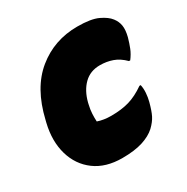

<svg xmlns="http://www.w3.org/2000/svg" viewBox="-136 -677 784 806"><g transform="rotate(-30 255.5 -273.5)"><path d="M343 -560Q409 -560 443 -544Q477 -528 492 -508Q506 -490 509.5 -468.5Q513 -447 505 -415Q498 -390 489.5 -368.5Q481 -347 465 -326H459Q433 -352 404.5 -362Q376 -372 344 -372Q297 -372 266.5 -342Q236 -312 223 -261L221 -252Q216 -231 215 -211.5Q214 -192 215 -174Q244 -164 280 -164Q330 -164 367.5 -175Q405 -186 445 -214H451Q455 -196 453.5 -175Q452 -154 447 -135Q437 -97 426.5 -76Q416 -55 394 -34Q370 -12 330.5 0.5Q291 13 232 13Q152 13 100 -25.5Q48 -64 29 -129.5Q10 -195 29 -275L32 -287Q64 -424 147.5 -492Q231 -560 343 -560Z"/></g></svg>

Font: Recursive Sn Csl St Blk
Style: Italic
Weight: 900
Italic angle: -15°
Version: Version 1.079;hotconv 1.0.112;makeotfexe 2.5.65598; ttfautoh